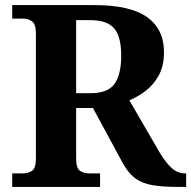

<svg xmlns="http://www.w3.org/2000/svg" viewBox="-20 -734 751 754"><path d="M28 0V-53H70Q90 -53 105.5 -63Q121 -73 121 -113V-600Q121 -640 105.5 -650.5Q90 -661 70 -661H28V-714H350Q492 -714 558 -666.5Q624 -619 624 -529Q624 -476 604 -439Q584 -402 553 -378Q522 -354 488 -340L607 -135Q633 -92 656 -72.5Q679 -53 707 -53H711V0H678Q618 0 578 -7Q538 -14 511.5 -33.5Q485 -53 464 -90L345 -310H279V-113Q279 -73 294.5 -63Q310 -53 330 -53H373V0ZM335 -368Q404 -368 430 -405Q456 -442 456 -515Q456 -591 428 -623Q400 -655 333 -655H279V-368Z"/></svg>

Font: Noto Serif Tibetan
Style: Bold
Weight: 700
Designer: Monotype Design Team
Foundry: Monotype Imaging Inc.
Version: Version 2.103; ttfautohint (v1.8.4.7-5d5b)